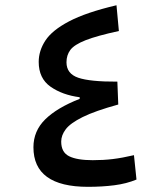

<svg xmlns="http://www.w3.org/2000/svg" viewBox="-20 -723 626 746"><path d="M321.8 2.9Q109.9 2.9 109.9 -150.9Q109.9 -213.9 155.5 -259Q201.2 -304.2 289.6 -338.9V-345.2Q222.2 -354 176.3 -386.2Q130.4 -418.5 130.4 -482.4Q130.4 -525.9 156.5 -565.7Q182.6 -605.5 248.5 -640.1Q314.5 -674.8 432.6 -702.6L441.9 -602.5Q356.4 -584 312.5 -566.7Q268.6 -549.3 253.4 -529.1Q238.3 -508.8 238.3 -481Q238.3 -436.5 284.2 -420.9Q330.1 -405.3 436 -405.8L439.5 -316.9Q349.1 -292 301 -268.1Q252.9 -244.1 235.4 -220.7Q217.8 -197.3 217.8 -172.9Q217.8 -131.3 248.5 -116Q279.3 -100.6 340.3 -100.6Q381.8 -100.6 418.2 -105Q454.6 -109.4 500.5 -120.1L510.3 -25.4Q471.7 -9.3 424.3 -3.2Q377 2.9 321.8 2.9Z"/></svg>

Font: Cascadia Code NF
Style: Regular
Weight: 400
Monospace: yes
Designer: Aaron Bell
Foundry: Saja Typeworks
Version: Version 2404.023; ttfautohint (v1.8.4)